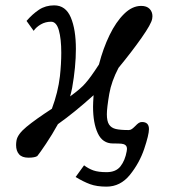

<svg xmlns="http://www.w3.org/2000/svg" viewBox="-20 -576 640 716"><path d="M262 84 293.5 40.5Q310 53 328.2 59.5Q346.5 66 377.5 66Q412.5 66 429.5 44Q446.5 22 452.5 -12L453.5 -20.5Q453.5 -30.5 447.5 -35Q441.5 -39.5 432 -40.2Q422.5 -41 401 -41Q362.5 -41 344.8 -78.8Q327 -116.5 327 -178Q327 -192 329 -221Q257.5 -156.5 196 -113Q174.5 -74 151.5 -39.8Q128.5 -5.5 119 6Q109.5 12 86 12Q62 12 51 -0.8Q40 -13.5 40 -35Q40 -43 41.5 -52Q45.5 -75.5 78.8 -103Q112 -130.5 173.5 -170.5Q196.5 -232 203.5 -292Q208.5 -338.5 208.5 -379Q208.5 -431 199.5 -463Q190.5 -495 170.5 -495Q149.5 -495 132.2 -485Q115 -475 105.5 -461L79 -498Q101 -523.5 125.5 -539.8Q150 -556 182 -556Q225 -556 244 -511Q263 -466 263 -393.5Q263 -327 249 -248Q246 -233 241.5 -216.5Q282 -246 298 -265Q317 -286 349 -335.5Q364.5 -395.5 388.5 -445Q412.5 -494.5 442.8 -524.2Q473 -554 506.5 -554Q527 -554 537.8 -543Q548.5 -532 548.5 -515.5Q548.5 -512 547.5 -506Q544.5 -487 507.8 -434.8Q471 -382.5 422 -323Q395.5 -272.5 387.5 -226Q378.5 -173 378.5 -150Q378.5 -124 386.8 -111.5Q395 -99 411.8 -95Q428.5 -91 460 -91Q466.5 -91 472 -95Q477.5 -99 484.5 -106Q491.5 -113.5 497 -117.2Q502.5 -121 509.5 -121Q535.5 -121 535.5 -94.5Q535.5 -73.5 517.8 -20.8Q500 32 464.5 76Q429 120 377 120Q341 120 315.8 110.8Q290.5 101.5 262 84Z"/></svg>

Font: JuliaMono Light
Style: Italic
Weight: 300
Italic angle: -9°
Monospace: yes
Designer: cormullion
Foundry: corm
Version: Version 0.054; ttfautohint (v1.8.4)